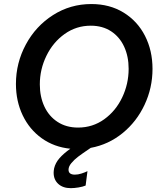

<svg xmlns="http://www.w3.org/2000/svg" viewBox="-20 -747 811 970"><path d="M629.9 -399.4Q629.9 -461.9 607.2 -511.2Q584.5 -560.5 541.3 -588.9Q498 -617.2 438.5 -617.2Q365.2 -617.2 306.4 -575.2Q247.6 -533.2 214.4 -464.8Q181.2 -396.5 181.2 -320.8Q181.2 -258.3 204.3 -208.7Q227.5 -159.2 271.2 -130.9Q314.9 -102.5 374.5 -102.5Q448.2 -102.5 506.6 -144.5Q564.9 -186.5 597.4 -254.9Q629.9 -323.2 629.9 -399.4ZM251 125.5Q251 116.7 253.4 103.5Q259.8 76.2 280.3 52.5Q300.8 28.8 335.4 4.4Q253.4 -3.9 191.2 -48.3Q128.9 -92.8 94.7 -164.3Q60.5 -235.8 60.5 -322.8Q60.5 -429.2 110.6 -522.2Q160.6 -615.2 248 -670.9Q335.4 -726.6 441.4 -726.6Q534.2 -726.6 604.2 -683.6Q674.3 -640.6 712.4 -566.2Q750.5 -491.7 750.5 -398.9Q750.5 -303.2 710.4 -217.8Q670.4 -132.3 599.4 -74.5Q528.3 -16.6 438.5 0L429.7 5.9Q395 29.3 375 44.4Q355 59.6 340.6 76.9Q326.2 94.2 326.2 110.4Q326.2 135.3 358.4 135.3Q374.5 135.3 391.8 129.6Q409.2 124 421.9 117.7L412.6 190.4Q398.9 196.3 376.7 200Q354.5 203.6 337.9 203.6Q297.9 203.6 274.4 182.1Q251 160.6 251 125.5Z"/></svg>

Font: Reddit Sans Chocolate SemiBold
Style: Italic
Weight: 600
Italic angle: -11.25°
Designer: Stephen Hutchings
Version: Version 1.013